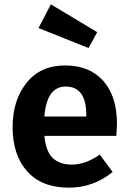

<svg xmlns="http://www.w3.org/2000/svg" viewBox="-20 -847 593 883"><path d="M377 -311V-317Q377 -449 282 -449Q195 -449 184 -311ZM518 -277Q518 -267 515 -222H184Q191 -150 223 -120Q255 -90 310 -90Q373 -90 439 -136L498 -56Q409 16 297 16Q172 16 105 -59Q38 -134 38 -262Q38 -386 102 -466Q166 -546 279 -546Q392 -546 455 -475Q518 -404 518 -277ZM387 -626 157 -718 214 -827 427 -699Z"/></svg>

Font: FiraSans
Style: Regular
Weight: 600
Designer: Carrois Corporate & Edenspiekermann AG
Foundry: Carrois Corporate GbR & Edenspiekermann AG
Version: Version 3.106;PS 003.106;hotconv 1.0.70;makeotf.lib2.5.58329